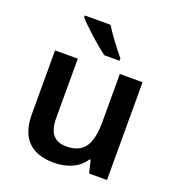

<svg xmlns="http://www.w3.org/2000/svg" viewBox="-139 -944 920 1000"><g transform="rotate(20 321.0 -444.0)"><path d="M303 -832H160V-822C192 -785 278 -707 327 -672H411V-685C380 -722 330 -787 303 -832ZM562 -608H436V-343C436 -224 404 -158 303 -158C234 -158 203 -198 203 -279V-608H77V-254C77 -116 149 -56 271 -56C339 -56 405 -80 440 -136H446L463 -66H562Z"/></g></svg>

Font: Noto Sans Malayalam UI SemiBold
Style: Regular
Weight: 600
Designer: Jelle Bosma - Monotype Design Team
Foundry: Monotype Imaging Inc.
Version: Version 2.104